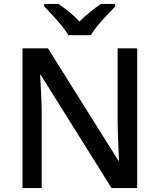

<svg xmlns="http://www.w3.org/2000/svg" viewBox="-20 -1054 816 981"><path d="M681 -93H550L189 -670H185Q187 -630 190 -578.5Q193 -527 193 -473V-93H95V-807H225L585 -233H588Q587 -254 585.5 -286Q584 -318 583 -354.5Q582 -391 581 -423V-807H681ZM330 -874Q316 -897 294 -924Q272 -951 248 -976.5Q224 -1002 206 -1021V-1034H278Q304 -1017 332.5 -994Q361 -971 386 -944Q413 -971 441.5 -994Q470 -1017 496 -1034H569V-1021Q551 -1002 526.5 -976.5Q502 -951 479.5 -924Q457 -897 444 -874Z"/></svg>

Font: Noto Sans Telugu UI Medium
Style: Regular
Weight: 500
Designer: Jelle Bosma - Monotype Design Team
Foundry: Monotype Imaging Inc.
Version: Version 2.005; ttfautohint (v1.8.4.7-5d5b)